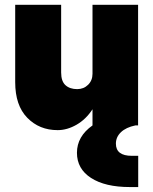

<svg xmlns="http://www.w3.org/2000/svg" viewBox="-20 -520 636 796"><path d="M233.5 -219.5Q233.5 -183 251.5 -166.8Q269.5 -150.5 300 -150.5Q327 -150.5 345.2 -168.5Q363.5 -186.5 363.5 -214V-500H552.5V0H541Q502.5 8 481.5 28Q460.5 48 460.5 75.5Q460.5 126 526.5 126H553V255.5H518.5Q416 255.5 357.5 217.8Q299 180 299 113.5Q299 45.5 363.5 0V-67Q336.5 -25.5 297.5 -3Q258.5 19.5 219 19.5Q143 19.5 93 -31.8Q43 -83 43 -179.5V-500H233.5Z"/></svg>

Font: Overused Grotesk Black
Style: Regular
Weight: 900
Version: Version 0.004